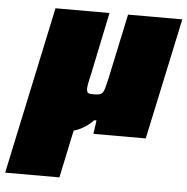

<svg xmlns="http://www.w3.org/2000/svg" viewBox="-98 -560 785 804"><g transform="rotate(5 294.5 -158.0)"><path d="M-47 194 103 -510H330L276 -251Q271 -231 267.5 -213Q264 -195 264 -186Q264 -177 267 -172Q270 -167 276.5 -166Q283 -165 292 -165Q307 -165 316 -167Q325 -169 330.5 -175.5Q336 -182 340 -197Q344 -212 350 -238L408 -510H636L527 0H307L315 -57H305Q293 -43 275.5 -31Q258 -19 240.5 -12Q223 -5 210 -5Q199 -5 192 -13.5Q185 -22 185 -38L232 -47L181 194Z"/></g></svg>

Font: Saira SemiExpanded Black
Style: Italic
Weight: 900
Width: 6
Italic angle: -12°
Designer: Hector Gatti with collaboration of the Omnibus-Type team
Foundry: Omnibus-Type
Version: Version 1.101